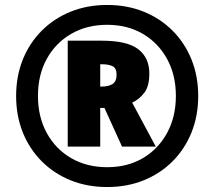

<svg xmlns="http://www.w3.org/2000/svg" viewBox="-20 -744 864 774"><path d="M412 10Q332 10 265 -17Q198 -44 148.5 -93.5Q99 -143 72 -210Q45 -277 45 -357Q45 -437 72 -504Q99 -571 148.5 -620.5Q198 -670 265 -697Q332 -724 412 -724Q492 -724 559 -697Q626 -670 675.5 -620.5Q725 -571 752 -504Q779 -437 779 -357Q779 -277 752 -210Q725 -143 675.5 -93.5Q626 -44 559 -17Q492 10 412 10ZM412 -70Q494 -70 556 -106.5Q618 -143 653.5 -208Q689 -273 689 -357Q689 -442 653.5 -506.5Q618 -571 556 -607.5Q494 -644 412 -644Q330 -644 267 -607.5Q204 -571 168.5 -506.5Q133 -442 133 -357Q133 -273 168.5 -208Q204 -143 267 -106.5Q330 -70 412 -70ZM253 -153V-580H389Q493 -580 537.5 -545.5Q582 -511 582 -448Q582 -397 562 -370.5Q542 -344 513 -330L608 -153H472L401 -309H384V-153ZM389 -395Q418 -395 434 -405.5Q450 -416 450 -443Q450 -469 434 -477Q418 -485 390 -485H384V-395Z"/></svg>

Font: Noto Sans Syriac Eastern Black
Style: Regular
Weight: 900
Designer: Patrick Giasson and the Monotype Design Team
Foundry: Monotype Imaging Inc.
Version: Version 3.001; ttfautohint (v1.8.4.7-5d5b)